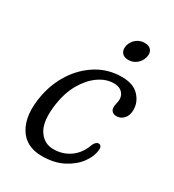

<svg xmlns="http://www.w3.org/2000/svg" viewBox="-161 -732 755 834"><g transform="rotate(30 216.5 -315.0)"><path d="M291.5 -421.5Q251.5 -421.5 214.8 -395.2Q178 -369 151.8 -322.8Q125.5 -276.5 117 -217Q104 -127.5 130.5 -84.8Q157 -42 205.5 -42Q252.5 -42 288.8 -68Q325 -94 341 -141Q350.5 -162 365 -162Q372 -162 376.2 -155.8Q380.5 -149.5 379 -138.5Q377 -106.5 352.5 -72.2Q328 -38 283.5 -14.5Q239 9 176.5 9Q96 9 60.2 -52Q24.5 -113 43.5 -214.5Q56.5 -283.5 93.2 -339.8Q130 -396 185 -429.5Q240 -463 308 -463Q365 -463 393.8 -432.5Q422.5 -402 422 -362.5Q421.5 -334.5 406.5 -318.8Q391.5 -303 371 -303Q357 -303 348.8 -311Q340.5 -319 341 -332Q341 -340 343.8 -350.5Q346.5 -361 347 -372Q347 -394 332.2 -407.8Q317.5 -421.5 291.5 -421.5ZM293 -540.5Q270 -540.5 259.8 -554.8Q249.5 -569 255 -591Q261 -612.5 278.5 -626.5Q296 -640.5 319.5 -640.5Q342.5 -640.5 352.8 -626.5Q363 -612.5 357 -591Q351.5 -569 334 -554.8Q316.5 -540.5 293 -540.5Z"/></g></svg>

Font: Fraunces 9pt S100 Light
Style: Italic
Weight: 300
Italic angle: -16°
Version: Version 1.000; ttfautohint (v1.8.3)